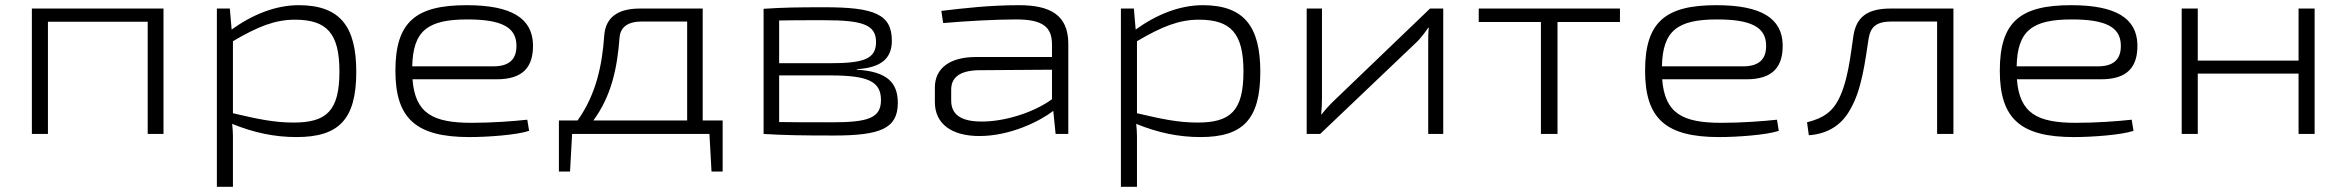

<svg xmlns="http://www.w3.org/2000/svg" viewBox="-20 -517 9056 741"><path d="M611 -484H103V0H165V-433H550V0H611Z M1133 -497C1045 -497 956 -462 874 -403L867 -484H817V204H879V57C879 22 880 -5 876 -39C959 -5 1040 12 1124 12C1287 12 1355 -55 1355 -240C1355 -414 1293 -497 1133 -497ZM1113 -44C1037 -44 973 -58 879 -80V-358C976 -415 1042 -441 1118 -441C1241 -441 1290 -389 1290 -241C1290 -89 1240 -44 1113 -44Z M1800 -43C1651 -43 1582 -79 1572 -211H1897C1999 -211 2039 -259 2037 -346C2034 -446 1955 -497 1781 -497C1585 -497 1506 -433 1506 -244C1506 -58 1587 12 1792 12C1862 12 1974 4 2022 -12L2015 -55C1960 -49 1878 -43 1800 -43ZM1784 -442C1913 -442 1971 -413 1973 -345C1975 -297 1954 -261 1885 -261H1571C1574 -398 1630 -442 1784 -442Z M2769 -52H2692V-484H2449C2362 -484 2317 -448 2312 -380C2304 -266 2281 -153 2209 -52H2137V145H2180L2188 0H2718L2726 145H2769ZM2632 -52H2270C2339 -146 2362 -252 2371 -371C2374 -412 2402 -434 2458 -434H2632Z M3287 -250C3382 -256 3422 -292 3422 -360C3422 -462 3354 -489 3163 -489C3055 -489 3001 -488 2927 -483V0C3012 5 3073 6 3198 6C3378 6 3445 -21 3445 -120C3445 -197 3405 -241 3287 -248ZM3361 -355C3361 -289 3313 -273 3182 -273H2987V-438C3029 -439 3088 -439 3161 -439C3308 -439 3361 -422 3361 -355ZM3190 -45C3105 -45 3033 -45 2987 -46V-226H3182C3328 -226 3380 -204 3380 -131C3380 -61 3330 -45 3190 -45Z M3913 -497C3798 -497 3698 -485 3613 -475L3620 -428C3714 -436 3821 -442 3903 -442C4009 -442 4039 -409 4040 -348V-297H3747C3646 -297 3588 -254 3588 -179V-123C3588 -38 3654 8 3760 8C3879 8 3993 -49 4045 -89L4054 0H4103V-348C4103 -459 4033 -497 3913 -497ZM3768 -48C3690 -48 3651 -74 3651 -129V-171C3651 -218 3684 -244 3755 -246L4040 -248V-134C3966 -80 3851 -47 3768 -48Z M4622 -497C4534 -497 4445 -462 4363 -403L4356 -484H4306V204H4368V57C4368 22 4369 -5 4365 -39C4448 -5 4529 12 4613 12C4776 12 4844 -55 4844 -240C4844 -414 4782 -497 4622 -497ZM4602 -44C4526 -44 4462 -58 4368 -80V-358C4465 -415 4531 -441 4607 -441C4730 -441 4779 -389 4779 -241C4779 -89 4729 -44 4602 -44Z M5550 0V-484H5499L5128 -128C5113 -114 5094 -93 5081 -76H5079C5081 -98 5082 -117 5082 -138V-484H5023V0H5075L5450 -357C5464 -371 5480 -392 5492 -410H5494C5492 -388 5492 -368 5492 -348V0Z M6232 -432V-484H5687V-432H5927V0H5991V-432Z M6623 -43C6474 -43 6405 -79 6395 -211H6720C6822 -211 6862 -259 6860 -346C6857 -446 6778 -497 6604 -497C6408 -497 6329 -433 6329 -244C6329 -58 6410 12 6615 12C6685 12 6797 4 6845 -12L6838 -55C6783 -49 6701 -43 6623 -43ZM6607 -442C6736 -442 6794 -413 6796 -345C6798 -297 6777 -261 6708 -261H6394C6397 -398 6453 -442 6607 -442Z M7519 -484H7276C7184 -484 7144 -449 7133 -379C7123 -314 7112 -189 7067 -118C7047 -86 7018 -61 6954 -45L6961 5C7040 -1 7091 -39 7122 -97C7165 -171 7178 -278 7192 -370C7200 -415 7223 -434 7282 -434H7456V0H7519Z M7992 -43C7843 -43 7774 -79 7764 -211H8089C8191 -211 8231 -259 8229 -346C8226 -446 8147 -497 7973 -497C7777 -497 7698 -433 7698 -244C7698 -58 7779 12 7984 12C8054 12 8166 4 8214 -12L8207 -55C8152 -49 8070 -43 7992 -43ZM7976 -442C8105 -442 8163 -413 8165 -345C8167 -297 8146 -261 8077 -261H7763C7766 -398 7822 -442 7976 -442Z M8913 -484H8851V-283H8462V-484H8400V0H8462V-233H8851V0H8913Z"/></svg>

Font: Exo 2 Light Expanded
Style: Regular
Weight: 300
Width: 7
Designer: Natanael Gama
Version: Version 1.001;PS 001.001;hotconv 1.0.70;makeotf.lib2.5.58329